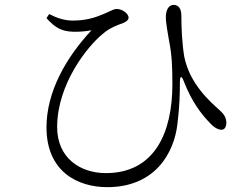

<svg xmlns="http://www.w3.org/2000/svg" viewBox="-20 -738 1040 793"><path d="M172 -663C211 -619 239 -609 280 -607C311 -606 335 -609 358 -613C253 -501 172 -359 172 -212C172 -29 301 35 423 35C621 35 700 -107 713 -228C722 -298 723 -359 723 -397C723 -426 730 -428 740 -400C773 -316 812 -266 848 -229C864 -211 882 -202 895 -202C909 -202 915 -217 915 -231C914 -256 902 -269 889 -281C846 -320 764 -391 741 -504C732 -558 729 -624 729 -674C729 -700 719 -717 698 -718C679 -718 665 -701 665 -667C665 -640 674 -597 678 -571C690 -512 692 -461 692 -390C692 -189 618 -23 417 -23C312 -23 216 -85 216 -213C216 -391 342 -547 402 -596C433 -624 465 -634 489 -643C505 -650 511 -657 511 -666C511 -680 487 -701 462 -701C450 -701 443 -695 410 -681C373 -665 334 -653 281 -653C247 -653 216 -663 183 -680Z"/></svg>

Font: Noto Serif CJK SC Light
Style: Regular
Weight: 300
Designer: Ryoko NISHIZUKA 西塚涼子 (kana & ideographs); Frank Grießhammer (Latin, Greek & Cyrillic); Wenlong ZHANG 张文龙 (bopomofo); San
Foundry: Adobe
Version: Version 2.001;hotconv 1.1.0;makeotfexe 2.6.0